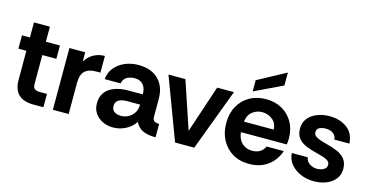

<svg xmlns="http://www.w3.org/2000/svg" viewBox="-77 -1114 2874 1490"><g transform="rotate(15 1360.0 -369.5)"><path d="M240 0Q160 0 119.5 -39Q79 -78 79 -156V-389H15V-496H79V-617H207V-496H320V-389H207V-155Q207 -127 222 -117Q237 -107 261 -107H320V0Z M396 0V-496H523V-422Q549 -464 589 -486Q629 -508 678 -508V-374H644Q583 -374 553 -345Q523 -316 523 -248V0Z M880 12Q836 12 798 -6Q760 -24 736.5 -57.5Q713 -91 713 -137Q713 -192 740 -227Q767 -262 814.5 -279Q862 -296 921 -296H1039Q1039 -330 1028.5 -353Q1018 -376 997.5 -388.5Q977 -401 947 -401Q912 -401 884.5 -385.5Q857 -370 851 -334H723Q728 -388 760 -427Q792 -466 842 -487Q892 -508 949 -508Q1019 -508 1067.5 -482Q1116 -456 1142 -408.5Q1168 -361 1168 -296V-145Q1170 -123 1184 -115Q1198 -107 1221 -107V0Q1174 0 1142.5 -9Q1111 -18 1091 -35.5Q1071 -53 1057 -80Q1034 -41 985.5 -14.5Q937 12 880 12ZM917 -91Q950 -91 977.5 -106Q1005 -121 1022 -148Q1039 -175 1039 -210V-214H929Q907 -214 887 -207.5Q867 -201 855 -187.5Q843 -174 843 -151Q843 -120 864.5 -105.5Q886 -91 917 -91Z M1378 0 1192 -496H1328L1456 -115L1583 -496H1718L1532 0Z M1975 12Q1897 12 1840.5 -22Q1784 -56 1753 -115Q1722 -174 1722 -248Q1722 -327 1754 -385Q1786 -443 1843 -475.5Q1900 -508 1975 -508Q2049 -508 2104.5 -476Q2160 -444 2191.5 -388Q2223 -332 2223 -259Q2223 -246 2222 -233.5Q2221 -221 2219 -210H1851Q1854 -175 1869.5 -148.5Q1885 -122 1911.5 -107.5Q1938 -93 1972 -93Q2007 -93 2032.5 -108Q2058 -123 2073 -154H2210Q2196 -110 2165 -72Q2134 -34 2086.5 -11Q2039 12 1975 12ZM1852 -295H2091Q2090 -345 2054.5 -374Q2019 -403 1971 -403Q1930 -403 1895 -377.5Q1860 -352 1852 -295ZM1857 -539V-629L2083 -751V-647Z M2494 12Q2438 12 2389 -8.5Q2340 -29 2308.5 -67Q2277 -105 2274 -156H2402Q2407 -124 2433.5 -106Q2460 -88 2493 -88Q2521 -88 2545.5 -100.5Q2570 -113 2570 -140Q2570 -161 2552 -173Q2534 -185 2510 -192Q2486 -199 2466 -204Q2416 -216 2375 -232.5Q2334 -249 2310 -278.5Q2286 -308 2286 -357Q2286 -405 2313.5 -439Q2341 -473 2386.5 -490.5Q2432 -508 2485 -508Q2568 -508 2625 -466Q2682 -424 2687 -342H2566Q2563 -374 2539.5 -390.5Q2516 -407 2481 -407Q2453 -407 2431 -397Q2409 -387 2409 -359Q2409 -339 2427 -326.5Q2445 -314 2470 -306.5Q2495 -299 2514 -294Q2566 -281 2605.5 -264Q2645 -247 2668 -218Q2691 -189 2692 -140Q2692 -91 2664.5 -57Q2637 -23 2592 -5.5Q2547 12 2494 12Z"/></g></svg>

Font: Rethink Sans
Style: Bold
Weight: 700
Designer: The Rethink Sans project authors (Hans Thiessen). DM Sans designed by Colophon Foundry.
Foundry: Rethink Communications LLC
Version: Version 1.001